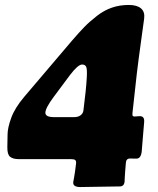

<svg xmlns="http://www.w3.org/2000/svg" viewBox="-20 -649 640 779"><path d="M267.1 -3.4H55.2Q33.2 -3.4 21.2 -12.7Q9.3 -22 9.8 -51.8L10.7 -103Q10.7 -129.9 25.4 -170.4Q40 -210.9 78.1 -255.9L271.5 -483.4Q301.8 -518.6 323 -540.3Q344.2 -562 373.5 -584.7Q402.8 -607.4 434.6 -618.2Q466.3 -628.9 502.4 -628.9Q535.6 -628.9 552 -615Q568.4 -601.1 564.9 -573.7Q562.5 -555.2 552 -479.7Q541.5 -404.3 535.2 -351.1L517.6 -191.9Q516.6 -182.1 518.3 -179.2Q520 -176.3 525.9 -176.3Q528.3 -176.3 536.4 -177Q544.4 -177.7 547.4 -177.7Q566.9 -177.7 564.9 -153.8Q564 -139.6 559.8 -93Q555.7 -46.4 555.7 -43Q554.2 -5.4 533.7 -5.4Q531.7 -5.4 520.5 -5.6Q509.3 -5.9 507.8 -5.9Q491.7 -5.9 490.7 11.7L487.8 46.9Q486.8 58.6 486.1 73Q485.4 87.4 485.4 89.4Q482.9 107.4 465.8 107.4Q436.5 107.4 386 108.6Q335.4 109.9 305.2 109.9Q291 109.9 283.4 105Q275.9 100.1 277.3 88.9Q277.8 84.5 280.3 72.8Q282.7 61 284.2 48.8L288.6 14.2Q289.6 4.4 285.4 0.5Q281.2 -3.4 267.1 -3.4ZM318.4 -200.2Q329.6 -287.6 332 -333Q334 -365.2 330.3 -376.2Q326.7 -387.2 313 -387.2Q296.4 -387.2 263.7 -344.2L198.2 -256.3Q164.1 -210.4 164.1 -191.4Q164.1 -173.8 199.2 -173.8H280.8Q297.4 -173.8 307.1 -181.4Q316.9 -189 318.4 -200.2Z"/></svg>

Font: Cooper* Black
Style: Italic
Weight: 900
Italic angle: -7°
Designer: Owen Earl
Foundry: indestructible type*
Version: Version 0.001